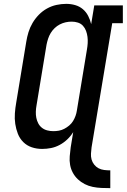

<svg xmlns="http://www.w3.org/2000/svg" viewBox="-20 -763 656 994"><path d="M551 211Q528 211 505 210Q482 209 460 204.5Q438 200 418.5 190Q399 180 383.5 165.5Q368 151 357.5 132Q347 113 343 91Q339 69 341 46Q343 23 346 0L359 -79Q346 -58 328 -41Q310 -24 288.5 -12.5Q267 -1 244 3.5Q221 8 198 8Q170 8 144.5 -0.5Q119 -9 100.5 -27.5Q82 -46 72.5 -70.5Q63 -95 59 -121.5Q55 -148 57 -176Q59 -204 64 -232L116 -547Q120 -572 127.5 -596.5Q135 -621 148.5 -644Q162 -667 181 -686.5Q200 -706 223.5 -719Q247 -732 272.5 -737.5Q298 -743 323 -743Q347 -743 369.5 -736.5Q392 -730 409 -715.5Q426 -701 436.5 -680.5Q447 -660 452 -638L468 -735H616V-643H561L454 0Q452 16 451 32Q450 48 454 62.5Q458 77 467.5 89Q477 101 490 108Q503 115 519 117Q535 119 551 119ZM256 -84Q271 -84 285 -86.5Q299 -89 312.5 -96Q326 -103 338 -113Q350 -123 358 -136Q366 -149 371 -163Q376 -177 378 -191L430 -506Q433 -523 434 -539.5Q435 -556 433 -572Q431 -588 425.5 -603Q420 -618 409.5 -629.5Q399 -641 383.5 -646Q368 -651 351 -651Q335 -651 319.5 -647.5Q304 -644 289.5 -636.5Q275 -629 263 -617.5Q251 -606 242.5 -592Q234 -578 229 -562.5Q224 -547 221 -532L169 -217Q166 -201 165.5 -184.5Q165 -168 168 -153Q171 -138 178 -124.5Q185 -111 197 -101.5Q209 -92 224.5 -88Q240 -84 256 -84Q256 -84 256 -84Q256 -84 256 -84Z"/></svg>

Font: Iosevka Slab Semibold Extended
Style: Italic
Weight: 600
Width: 7
Italic angle: -9°
Monospace: yes
Designer: Belleve Invis
Foundry: Belleve Invis
Version: Version 11.1.0; ttfautohint (v1.8.3)